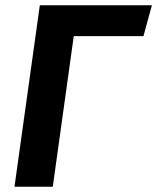

<svg xmlns="http://www.w3.org/2000/svg" viewBox="-20 -712 599 732"><path d="M559.1 -691.9 526.9 -574.2H261.2L181.2 0H35.2L131.8 -691.9Z"/></svg>

Font: FiraGO SemiBold
Style: Italic
Weight: 600
Italic angle: -8°
Designer: bBox Type GmbH
Foundry: bBox Type GmbH
Version: Version 1.001;PS 001.001;hotconv 1.0.88;makeotf.lib2.5.64775